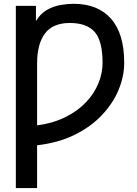

<svg xmlns="http://www.w3.org/2000/svg" viewBox="-20 -753 703 988"><path d="M619.1 -429.7Q619.1 -360.4 590.3 -290.8Q561.5 -221.2 504.6 -160.9Q447.8 -100.6 364 -59.3Q280.3 -18.1 170.9 -5.4V214.8H61.5V-722.7H165V-644.5Q188 -683.1 221.7 -702.1Q255.4 -721.2 291.7 -727.3Q328.1 -733.4 359.4 -733.4Q483.4 -733.4 551.3 -656.7Q619.1 -580.1 619.1 -429.7ZM507.8 -429.7Q507.8 -542 467.3 -588.4Q426.8 -634.8 339.4 -634.8Q252.4 -634.8 211.7 -581.1Q170.9 -527.3 170.9 -426.8V-107.9Q254.4 -119.1 317.6 -150.9Q380.9 -182.6 423.1 -227.5Q465.3 -272.5 486.6 -324.7Q507.8 -377 507.8 -429.7Z"/></svg>

Font: Giphurs Medium
Style: Regular
Weight: 500
Version: Version 0.920; ttfautohint (v1.8.4.7-5d5b)